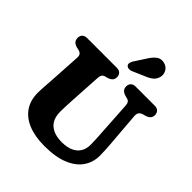

<svg xmlns="http://www.w3.org/2000/svg" viewBox="-257 -1114 1295 1295"><g transform="rotate(45 391.0 -466.0)"><path d="M593.4 -303.4 577.4 -560.6Q576.4 -579.9 569.5 -589.5Q562.7 -599.1 548.4 -602.6L530.4 -607.2Q510.2 -612.8 499.2 -624.6Q488.2 -636.4 488.2 -656Q488.2 -676 500.3 -688Q512.4 -700 534.8 -700H716.2Q738.7 -700 750.7 -688Q762.8 -676 762.8 -656Q762.8 -636.4 751.8 -625Q740.8 -613.6 720.6 -607.6L702.6 -602.6Q684.3 -597.4 675.7 -585.7Q667.1 -573.9 668.8 -552.6L688.8 -304.2Q691 -278.6 692.2 -254Q693.5 -229.4 693.8 -202.8Q694.5 -138.5 660.7 -88.4Q627 -38.4 557.8 -9.7Q488.7 19 382.8 19Q291.1 19 227.1 -7.6Q163.1 -34.1 129.8 -84.4Q96.5 -134.8 97 -206.4Q97.1 -220.5 98.4 -243.2Q99.6 -265.9 101.3 -288.8Q103 -311.8 104 -327.4L117.8 -558.6Q118.8 -578 111.5 -588.2Q104.1 -598.3 85.3 -602.6L67.3 -606.8Q25.1 -617.6 25.1 -656Q25.1 -676 37.2 -688Q49.3 -700 71.7 -700H354.5Q377 -700 389 -688Q401.1 -676 401.1 -656Q401.1 -636.4 390.1 -625Q379.1 -613.6 358.9 -607.6L340.9 -602.6Q326.8 -599 319.9 -589.1Q313 -579.1 312 -560L297.8 -320.4Q296.2 -291.5 295.3 -267.5Q294.5 -243.5 294.2 -225.6Q293.5 -152.2 333.8 -117.2Q374.2 -82.2 447 -82.2Q496.6 -82.2 530.3 -97.6Q564.1 -113.1 581 -141.8Q598 -170.6 597.4 -210.4Q597.1 -243.9 595.7 -264.4Q594.4 -285 593.4 -303.4ZM449.9 -880.2Q471.9 -917.3 496.8 -937.5Q521.8 -957.7 557 -948.4Q587.2 -940.1 600.3 -915Q613.5 -890 606.4 -863.9Q599.4 -838.4 580.5 -822.2Q561.6 -806 524.8 -791.7L441.1 -755.3Q429.4 -750.6 416.7 -752Q404.1 -753.5 396.8 -762Q389.5 -771.8 392.2 -782.9Q395 -794.1 401.5 -805.9Z"/></g></svg>

Font: Fraunces SuperSoft 9pt
Style: Regular
Weight: 900
Version: Version 1.000;[b76b70a41]